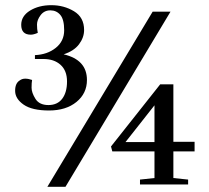

<svg xmlns="http://www.w3.org/2000/svg" viewBox="-20 -713 807 742"><path d="M577 -128H414L409 -147L599 -387H650V-165H732V-128H650V-25L707 -19V0H521V-19L577 -25ZM104 -404Q102 -393 102 -374Q102 -355 117 -331Q132 -307 167 -307Q202 -307 220.5 -331.5Q239 -356 239 -398Q239 -440 214 -462.5Q189 -485 148 -485H115V-500Q163 -502 195.5 -528Q228 -554 228 -596Q228 -638 213 -655.5Q198 -673 174.5 -673Q151 -673 137 -654.5Q123 -636 123 -618Q123 -600 126 -586Q110 -579 99 -579Q62 -579 62 -617Q62 -651 96 -672Q130 -693 178.5 -693Q227 -693 266 -669.5Q305 -646 305 -597Q305 -568 285.5 -542Q266 -516 226 -503Q316 -482 316 -404Q316 -352 275.5 -319Q235 -286 169.5 -286Q104 -286 71.5 -308.5Q39 -331 38.5 -361Q38 -391 56 -402Q65 -409 77.5 -409Q90 -409 104 -404ZM577 -164V-306L465 -164ZM639 -668 233 9H163L570 -668Z"/></svg>

Font: Rufina
Style: Bold
Weight: 700
Designer: Martin Sommaruga
Foundry: Martin Sommaruga
Version: Version 1.001